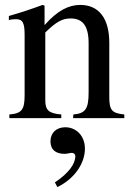

<svg xmlns="http://www.w3.org/2000/svg" viewBox="-20 -480 540 780"><path d="M485 0V-15C436 -20 424 -31 424 -85V-306C424 -405 382 -460 306 -460C260 -460 214 -438 162 -379H161V-457L153 -460C104 -442 71 -431 16 -415V-398C23 -401 34 -402 45 -402C73 -402 80 -386 80 -337V-94C80 -35 69 -19 18 -15V0H229V-15C178 -19 164 -33 164 -72V-348C210 -393 234 -405 267 -405C316 -405 340 -375 340 -304V-105C340 -39 328 -19 278 -15L277 0ZM213 280C282 247 325 184 325 124C325 72 290 37 245 37C209 37 185 60 185 94C185 128 206 145 243 145C254 145 264 141 272 141C280 141 286 147 286 154C286 187 258 224 203 261Z"/></svg>

Font: STIX Math
Style: Regular
Weight: 400
Designer: MicroPress Inc., with final additions and corrections provided by Coen Hoffman, Elsevier (retired)
Version: Version 1.1.0